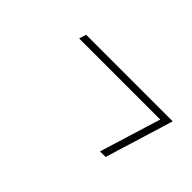

<svg xmlns="http://www.w3.org/2000/svg" viewBox="-30 -498 560 560"><g transform="rotate(45 250.0 -218.0)"><path d="M103.5 -324H460.5L395.5 -112H372.5L431 -302H96.5Z"/></g></svg>

Font: Newsreader 16pt ExtraLight
Style: Italic
Weight: 275
Italic angle: -17°
Designer: Hugues Gentile
Foundry: Production Type
Version: Version 1.003; ttfautohint (v1.8.3)